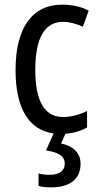

<svg xmlns="http://www.w3.org/2000/svg" viewBox="-20 -567 427 827"><path d="M327 138C327 91 295 62 243 51L262 9C296 7 329 -3 355 -18V-89C323 -73 288 -63 251 -63C172 -63 132 -131 132 -266C132 -403 172 -473 252 -473C279 -473 310 -464 337 -452L362 -521C333 -537 294 -547 248 -547C119 -547 47 -448 47 -265C47 -97 106 -7 211 8L178 81C227 88 259 103 259 138C259 168 237 186 192 186C176 186 159 184 146 180V234C159 238 178 240 200 240C282 240 327 204 327 138Z"/></svg>

Font: Noto Sans Khmer UI Condensed
Style: Regular
Weight: 400
Width: 3
Designer: Danh Hong and the Monotype Design Team
Foundry: Monotype Imaging Inc.
Version: Version 2.002